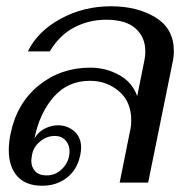

<svg xmlns="http://www.w3.org/2000/svg" viewBox="-20 -583 591 613"><path d="M8 -104Q8 -129 14 -157Q34 -254 104 -310.5Q174 -367 268 -367Q318 -367 360.5 -343.5Q403 -320 418 -276L441 -390Q444 -405 444 -419Q444 -464 413 -492Q382 -520 319 -520Q264 -520 217 -495.5Q170 -471 139 -419H69Q100 -483 173.5 -523Q247 -563 334 -563Q419 -563 477 -527Q535 -491 535 -421Q535 -401 531 -384L453 0H362L395 -164Q399 -180 399 -199Q399 -258 360 -291.5Q321 -325 267 -325Q196 -325 151 -273Q106 -221 90 -141Q102 -162 123 -172.5Q144 -183 165 -183Q195 -183 217 -164Q239 -145 239 -111Q239 -101 236 -87Q227 -42 194 -16Q161 10 115 10Q62 10 35 -20.5Q8 -51 8 -104ZM202 -100Q202 -121 189 -135Q176 -149 155 -149Q129 -149 107.5 -131Q86 -113 82 -87Q80 -75 80 -70Q80 -49 92.5 -36Q105 -23 129 -23Q159 -23 180.5 -46Q202 -69 202 -100Z"/></svg>

Font: Taviraj
Style: Italic
Weight: 400
Italic angle: -12°
Designer: Katatrad Team
Foundry: CadsonDemak
Version: Version 1.001